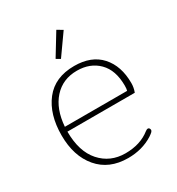

<svg xmlns="http://www.w3.org/2000/svg" viewBox="-168 -795 840 911"><g transform="rotate(-30 252.0 -339.0)"><path d="M205 -570 277 -688 307 -670 227 -557ZM48 -241Q48 -356 103 -426.5Q158 -497 264 -497Q358 -497 408.5 -441Q459 -385 459 -291Q459 -266 450 -243H81Q81 -134 133.5 -75Q186 -16 269 -16Q351 -16 405 -59Q413 -65 418 -65Q423 -65 426 -61Q429 -57 429 -52Q429 -46 423 -40.5Q417 -35 405 -27Q346 10 269 10Q165 10 106.5 -59Q48 -128 48 -241ZM423 -269Q426 -278 426 -296Q426 -381 381 -426Q336 -471 264 -471Q186 -471 137.5 -417Q89 -363 82 -269Z"/></g></svg>

Font: Maitree ExtraLight
Style: Regular
Weight: 250
Designer: CadsonDemak Team
Foundry: CadsonDemak
Version: Version 1.002